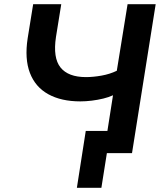

<svg xmlns="http://www.w3.org/2000/svg" viewBox="-20 -725 789 909"><path d="M460 164H344L386 -105H566L549 0H486ZM472 0 515 -274Q496 -265 469.5 -258.5Q443 -252 414.5 -248.5Q386 -245 360 -245Q270 -245 208.5 -279Q147 -313 121.5 -380Q96 -447 111 -544L137 -705H270L245 -550Q230 -451 266.5 -405.5Q303 -360 387 -360Q421 -360 460.5 -367Q500 -374 533 -390L584 -705H717L605 0Z"/></svg>

Font: Nunito Sans 9pt
Style: Bold Italic
Weight: 700
Italic angle: -9°
Version: Version 3.101;gftools[0.9.27]